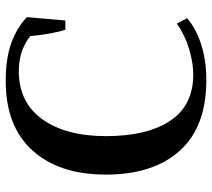

<svg xmlns="http://www.w3.org/2000/svg" viewBox="-56 -694 760 689"><g transform="rotate(-90 324.5 -350.0)"><path d="M42 -350Q42 -519 129 -614.5Q216 -710 378 -710Q457 -710 512.5 -690.5Q568 -671 607 -634L595 -496H562Q547 -539 539 -622Q487 -663 413 -663Q301 -663 240.5 -578.5Q180 -494 180 -350Q180 -203 235 -120Q290 -37 401 -37Q442 -37 491.5 -51.5Q541 -66 584 -96L603 -59Q565 -26 507 -8Q449 10 381 10Q214 10 128 -85Q42 -180 42 -350Z"/></g></svg>

Font: Trirong SemiBold
Style: Regular
Weight: 600
Designer: Katatrad Team
Foundry: CadsonDemak
Version: Version 1.000